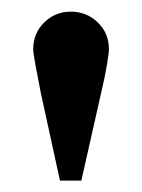

<svg xmlns="http://www.w3.org/2000/svg" viewBox="-20 -632 246 333"><path d="M168.9 -546.9Q168.9 -540.5 165.5 -519.8Q162.1 -499 155.8 -472.7L121.1 -318.8H84L50.8 -470.7Q45.4 -498 41.5 -519.3Q37.6 -540.5 37.6 -546.9Q37.6 -574.2 56.6 -593Q75.7 -611.8 103 -611.8Q130.4 -611.8 149.7 -593Q168.9 -574.2 168.9 -546.9Z"/></svg>

Font: Scheherazade New
Style: Bold
Weight: 700
Designer: SIL International
Foundry: SIL International
Version: Version 4.000